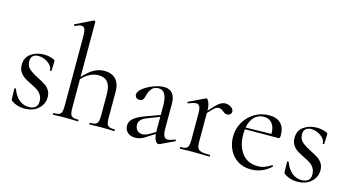

<svg xmlns="http://www.w3.org/2000/svg" viewBox="-80 -1041 2513 1370"><g transform="rotate(15 1176.5 -356.5)"><path d="M191 -226Q225 -209 245.5 -196Q266 -183 280 -161.5Q294 -140 294 -110Q294 -60 255.5 -24.5Q217 11 152 11Q99 11 56 -19Q50 -24 50 -31L48 -109Q48 -111 53 -112Q58 -113 59 -110Q78 -60 109 -34Q140 -8 181 -8Q212 -8 229 -22.5Q246 -37 246 -66Q246 -94 233.5 -113.5Q221 -133 203 -145Q185 -157 153 -172Q120 -188 101 -201Q82 -214 68.5 -235Q55 -256 55 -287Q55 -341 95.5 -369.5Q136 -398 191 -398Q230 -398 264 -383Q274 -379 274 -372L273 -341Q271 -315 271 -299Q271 -297 265.5 -297Q260 -297 260 -299Q260 -331 226 -354.5Q192 -378 155 -378Q130 -378 115 -365Q100 -352 100 -325Q100 -290 123 -269.5Q146 -249 191 -226Z M815 0Q792 0 778 -1L724 -2L670 -1Q656 0 633 0Q630 0 630 -6Q630 -12 633 -12Q660 -12 673 -17.5Q686 -23 691 -37.5Q696 -52 696 -81V-240Q696 -299 673.5 -327.5Q651 -356 604 -356Q573 -356 540.5 -339.5Q508 -323 483 -294V-81Q483 -51 488 -37Q493 -23 506 -17.5Q519 -12 546 -12Q549 -12 549 -6Q549 0 546 0Q523 0 509 -1L455 -2L401 -1Q387 0 364 0Q361 0 361 -6Q361 -12 364 -12Q391 -12 404 -17.5Q417 -23 422 -37.5Q427 -52 427 -81V-598Q427 -634 420 -650Q413 -666 395 -666Q380 -666 349 -652H347Q343 -652 341.5 -657Q340 -662 344 -663L471 -725H474Q477 -725 480 -722.5Q483 -720 483 -717V-311Q522 -355 559.5 -376Q597 -397 637 -397Q692 -397 722 -365.5Q752 -334 752 -274V-81Q752 -51 757 -37Q762 -23 775 -17.5Q788 -12 815 -12Q818 -12 818 -6Q818 0 815 0Z M1252 -54Q1256 -54 1257.5 -49.5Q1259 -45 1255 -43L1152 6Q1146 8 1143 8Q1130 8 1120 -9.5Q1110 -27 1107 -57L1055 -24Q1031 -7 1011.5 0Q992 7 971 7Q934 7 913.5 -12.5Q893 -32 893 -62Q893 -92 917 -114Q941 -136 996 -157L1106 -197V-264Q1106 -377 1043 -377Q1009 -377 991.5 -354.5Q974 -332 968 -303Q964 -284 956.5 -273Q949 -262 930 -262Q914 -262 905.5 -271Q897 -280 897 -292Q897 -316 928 -340Q959 -364 1002 -380Q1045 -396 1079 -396Q1120 -396 1141 -370Q1162 -344 1162 -295V-108Q1162 -73 1171 -56.5Q1180 -40 1200 -40Q1217 -40 1250 -54ZM1106 -71V-76V-183L1013 -147Q986 -136 973 -121.5Q960 -107 960 -87Q960 -62 975 -46Q990 -30 1016 -30Q1036 -30 1063 -46Z M1593 -353Q1593 -340 1584.5 -331.5Q1576 -323 1560 -323Q1551 -323 1544.5 -326.5Q1538 -330 1529 -337Q1520 -345 1512 -349Q1504 -353 1493 -353Q1480 -353 1465.5 -342Q1451 -331 1420 -295V-81Q1420 -51 1427.5 -37Q1435 -23 1455 -17.5Q1475 -12 1518 -12Q1521 -12 1521 -6Q1521 0 1518 0Q1485 0 1465 -1L1391 -2L1338 -1Q1324 0 1300 0Q1298 0 1298 -6Q1298 -12 1300 -12Q1327 -12 1340 -17.5Q1353 -23 1358 -37.5Q1363 -52 1363 -81V-278Q1363 -312 1355 -327.5Q1347 -343 1328 -343Q1312 -343 1274 -328L1272 -327Q1268 -327 1266.5 -332Q1265 -337 1269 -338L1385 -394Q1391 -396 1391 -396Q1400 -396 1410 -372.5Q1420 -349 1420 -312Q1461 -360 1485 -378Q1509 -396 1531 -396Q1553 -396 1573 -383Q1593 -370 1593 -353Z M1968 -57Q1971 -57 1973 -53Q1975 -49 1973 -47Q1909 12 1827 12Q1769 12 1728 -14.5Q1687 -41 1665.5 -85.5Q1644 -130 1644 -181Q1644 -240 1672.5 -289Q1701 -338 1749 -366.5Q1797 -395 1855 -395Q1912 -395 1941.5 -365Q1971 -335 1971 -280Q1971 -267 1968.5 -261Q1966 -255 1960 -255L1712 -254Q1710 -232 1710 -218Q1710 -131 1751 -77Q1792 -23 1866 -23Q1896 -23 1916.5 -31Q1937 -39 1966 -56ZM1714 -267 1904 -271Q1904 -322 1882 -348.5Q1860 -375 1821 -375Q1779 -375 1751 -346.5Q1723 -318 1714 -267Z M2206 -226Q2240 -209 2260.5 -196Q2281 -183 2295 -161.5Q2309 -140 2309 -110Q2309 -60 2270.5 -24.5Q2232 11 2167 11Q2114 11 2071 -19Q2065 -24 2065 -31L2063 -109Q2063 -111 2068 -112Q2073 -113 2074 -110Q2093 -60 2124 -34Q2155 -8 2196 -8Q2227 -8 2244 -22.5Q2261 -37 2261 -66Q2261 -94 2248.5 -113.5Q2236 -133 2218 -145Q2200 -157 2168 -172Q2135 -188 2116 -201Q2097 -214 2083.5 -235Q2070 -256 2070 -287Q2070 -341 2110.5 -369.5Q2151 -398 2206 -398Q2245 -398 2279 -383Q2289 -379 2289 -372L2288 -341Q2286 -315 2286 -299Q2286 -297 2280.5 -297Q2275 -297 2275 -299Q2275 -331 2241 -354.5Q2207 -378 2170 -378Q2145 -378 2130 -365Q2115 -352 2115 -325Q2115 -290 2138 -269.5Q2161 -249 2206 -226Z"/></g></svg>

Font: Cormorant Garamond
Style: Regular
Weight: 400
Designer: Christian Thalmann (Catharsis Fonts)
Version: Version 3.000